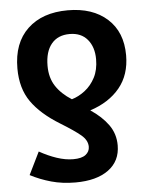

<svg xmlns="http://www.w3.org/2000/svg" viewBox="-54 -601 672 863"><g transform="rotate(-5 281.5 -169.0)"><path d="M284 -556Q396 -556 462 -496.5Q528 -437 528 -332Q528 -244 480 -185.5Q432 -127 346 -99Q397 -65 426 -24.5Q455 16 455 68Q455 139 401 178.5Q347 218 252 218Q193 218 143 204Q93 190 49 167L99 65Q138 87 177 100Q216 113 251 113Q289 113 307 99Q325 85 325 63Q325 34 296.5 10Q268 -14 206 -52Q121 -104 78.5 -164.5Q36 -225 36 -315Q36 -430 102.5 -493Q169 -556 284 -556ZM283 -449Q230 -449 201 -414Q172 -379 172 -315Q172 -261 197 -223Q222 -185 268 -156Q299 -165 327.5 -187Q356 -209 374 -243.5Q392 -278 392 -326Q392 -381 363.5 -415Q335 -449 283 -449Z"/></g></svg>

Font: Noto Sans Mono SemiCondensed
Style: Bold
Weight: 700
Width: 4
Designer: Monotype Design Team
Foundry: Monotype Imaging Inc.
Version: Version 2.014